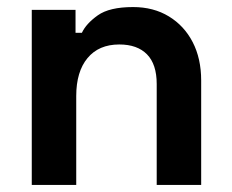

<svg xmlns="http://www.w3.org/2000/svg" viewBox="-20 -524 656 544"><path d="M196 0H70V-496H194V-431H212Q224 -457 257 -480.5Q290 -504 357 -504Q415 -504 458.5 -477.5Q502 -451 526 -404.5Q550 -358 550 -296V0H424V-286Q424 -342 396.5 -370Q369 -398 318 -398Q260 -398 228 -359.5Q196 -321 196 -252Z"/></svg>

Font: Space Grotesk Variable Light
Style: Regular
Weight: 300
Designer: Florian Karsten
Foundry: Florian Karsten
Version: Version 2.000